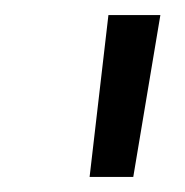

<svg xmlns="http://www.w3.org/2000/svg" viewBox="-20 -710 246 255"><path d="M193 -690 157 -475H99L124 -690Z"/></svg>

Font: Exo 2
Style: Italic
Weight: 400
Italic angle: -8°
Designer: Natanael Gama
Foundry: Natanael Gama
Version: Version 2.010